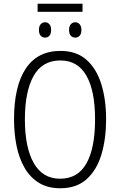

<svg xmlns="http://www.w3.org/2000/svg" viewBox="-20 -996 642 1026"><path d="M421 -976V-933H181V-976ZM221 -877Q235 -877 244 -866.5Q253 -856 253 -836Q253 -815 244 -805Q235 -795 221 -795Q207 -795 197.5 -805Q188 -815 188 -836Q188 -856 197.5 -866.5Q207 -877 221 -877ZM382 -877Q396 -877 405.5 -866.5Q415 -856 415 -836Q415 -815 405.5 -805Q396 -795 382 -795Q368 -795 358.5 -805Q349 -815 349 -836Q349 -856 358.5 -866.5Q368 -877 382 -877ZM547 -358Q547 -255 522.5 -172Q498 -89 444 -39.5Q390 10 302 10Q235 10 188 -19Q141 -48 111.5 -99Q82 -150 68.5 -216.5Q55 -283 55 -359Q55 -536 118 -630Q181 -724 303 -724Q388 -724 441.5 -677Q495 -630 521 -547.5Q547 -465 547 -358ZM113 -358Q113 -208 160.5 -124.5Q208 -41 301 -41Q396 -41 442 -123Q488 -205 488 -358Q488 -511 441.5 -592Q395 -673 303 -673Q206 -673 159.5 -590Q113 -507 113 -358Z"/></svg>

Font: Noto Sans Condensed Light
Style: Regular
Weight: 300
Width: 3
Designer: Monotype Design Team
Foundry: Monotype Imaging Inc.
Version: Version 2.013; ttfautohint (v1.8.4.7-5d5b)